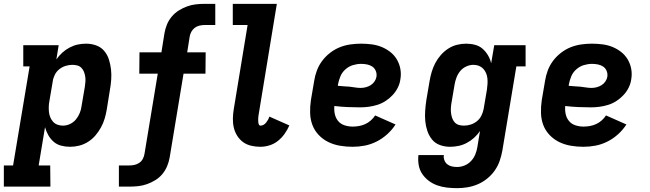

<svg xmlns="http://www.w3.org/2000/svg" viewBox="-57 -755 3377 998"><path d="M-37 215V105H11L97 -410H64V-520H248L236 -446Q249 -465 266.5 -481Q284 -497 305 -508Q326 -519 347.5 -523.5Q369 -528 391 -528Q418 -528 443 -519Q468 -510 484.5 -490.5Q501 -471 509 -446Q517 -421 520 -394.5Q523 -368 521 -340.5Q519 -313 514 -286L498 -186Q494 -162 487 -138.5Q480 -115 468 -93Q456 -71 439.5 -51.5Q423 -32 401 -18Q379 -4 355 2Q331 8 307 8Q283 8 260.5 2Q238 -4 221.5 -18.5Q205 -33 194 -52.5Q183 -72 177 -94L144 105H204L205 215ZM270 -102Q289 -102 307 -110.5Q325 -119 337.5 -134Q350 -149 357.5 -167.5Q365 -186 367 -204L384 -304Q386 -317 387 -330.5Q388 -344 386 -357Q384 -370 379.5 -381.5Q375 -393 366.5 -402Q358 -411 345.5 -414.5Q333 -418 319 -418Q302 -418 284 -412.5Q266 -407 251 -395Q236 -383 227.5 -365.5Q219 -348 217 -331L200 -231Q197 -216 196.5 -201.5Q196 -187 197.5 -172.5Q199 -158 204.5 -145Q210 -132 219 -122Q228 -112 241.5 -107Q255 -102 270 -102Z M561 215V105H616Q629 105 642.5 102Q656 99 667.5 91Q679 83 685.5 70.5Q692 58 694 45L763 -372H667L668 -483H782L798 -583Q802 -606 811 -628Q820 -650 836 -669Q852 -688 873 -701Q894 -714 916.5 -722Q939 -730 961.5 -732.5Q984 -735 1007 -735H1062V-625H1007Q994 -625 980.5 -622Q967 -619 956 -611Q945 -603 938 -590.5Q931 -578 929 -565L916 -483H1012L1011 -372H897L825 63Q821 86 812 108Q803 130 787.5 149Q772 168 751 181Q730 194 707.5 202Q685 210 662 212.5Q639 215 616 215Z M1296 8Q1272 8 1248.5 2.5Q1225 -3 1207 -16Q1189 -29 1176.5 -48.5Q1164 -68 1158.5 -91Q1153 -114 1153.5 -138.5Q1154 -163 1158 -187L1230 -625H1153V-735H1382L1289 -169Q1288 -163 1287 -157Q1286 -151 1285.5 -144.5Q1285 -138 1285 -132Q1285 -126 1285.5 -120Q1286 -114 1288.5 -108Q1291 -102 1297 -102Q1306 -102 1313.5 -106.5Q1321 -111 1326.5 -118Q1332 -125 1336.5 -133Q1341 -141 1343 -149L1447 -103Q1437 -80 1422 -59Q1407 -38 1387.5 -22.5Q1368 -7 1344 0.5Q1320 8 1296 8Z M1776 8Q1742 8 1710 2.5Q1678 -3 1650 -16.5Q1622 -30 1600 -53Q1578 -76 1567 -105Q1556 -134 1555 -167.5Q1554 -201 1559 -234L1576 -334Q1580 -361 1590 -388Q1600 -415 1617.5 -438.5Q1635 -462 1659 -480.5Q1683 -499 1709.5 -509.5Q1736 -520 1764 -524Q1792 -528 1819 -528Q1847 -528 1874.5 -524.5Q1902 -521 1926.5 -511Q1951 -501 1971.5 -485Q1992 -469 2005.5 -446.5Q2019 -424 2024 -397Q2029 -370 2024 -342Q2021 -320 2010.5 -299Q2000 -278 1983.5 -260.5Q1967 -243 1947 -230Q1927 -217 1904.5 -210Q1882 -203 1859.5 -200Q1837 -197 1815 -197Q1781 -197 1748 -198.5Q1715 -200 1681 -204Q1679 -182 1683.5 -161.5Q1688 -141 1701 -125.5Q1714 -110 1734.5 -103.5Q1755 -97 1776 -97Q1793 -97 1809.5 -100Q1826 -103 1841.5 -110Q1857 -117 1870.5 -129Q1884 -141 1893 -155L1999 -108Q1981 -80 1955.5 -57Q1930 -34 1900 -19Q1870 -4 1838.5 2Q1807 8 1776 8ZM1818 -298Q1831 -298 1844.5 -301.5Q1858 -305 1870 -312.5Q1882 -320 1890 -332Q1898 -344 1900 -357Q1902 -373 1896 -387Q1890 -401 1878 -409Q1866 -417 1851 -420Q1836 -423 1820 -423Q1799 -423 1777.5 -416.5Q1756 -410 1738.5 -394.5Q1721 -379 1712.5 -358.5Q1704 -338 1700 -317L1699 -309Q1714 -307 1729 -306.5Q1744 -306 1759 -304.5Q1774 -303 1788.5 -300.5Q1803 -298 1818 -298Z M2319 223Q2292 223 2266 220Q2240 217 2216 208.5Q2192 200 2172 185Q2152 170 2138 149.5Q2124 129 2119.5 103.5Q2115 78 2118 51H2250Q2248 65 2253 78Q2258 91 2268 99Q2278 107 2291.5 110Q2305 113 2319 113Q2338 113 2357 105.5Q2376 98 2390.5 83Q2405 68 2413 49Q2421 30 2424 11L2438 -74Q2425 -55 2407.5 -39Q2390 -23 2369 -12Q2348 -1 2326 3.5Q2304 8 2282 8Q2255 8 2230 -1Q2205 -10 2189 -29.5Q2173 -49 2164.5 -74Q2156 -99 2153.5 -125.5Q2151 -152 2153 -179.5Q2155 -207 2159 -234L2176 -334Q2180 -358 2187 -381.5Q2194 -405 2205.5 -427Q2217 -449 2234 -468.5Q2251 -488 2272.5 -502Q2294 -516 2318 -522Q2342 -528 2366 -528Q2390 -528 2412.5 -522Q2435 -516 2451.5 -501.5Q2468 -487 2479.5 -467.5Q2491 -448 2496 -426L2512 -520H2675V-410H2627L2554 29Q2549 56 2540 82Q2531 108 2514.5 131.5Q2498 155 2475 173.5Q2452 192 2426 203Q2400 214 2373 218.5Q2346 223 2319 223ZM2355 -102Q2372 -102 2389.5 -107.5Q2407 -113 2422 -125Q2437 -137 2445.5 -154.5Q2454 -172 2457 -189L2474 -289Q2476 -304 2477 -318.5Q2478 -333 2476.5 -347.5Q2475 -362 2469.5 -375Q2464 -388 2454.5 -398Q2445 -408 2432 -413Q2419 -418 2404 -418Q2385 -418 2366.5 -409.5Q2348 -401 2335.5 -386Q2323 -371 2316 -352.5Q2309 -334 2306 -316L2289 -216Q2287 -203 2286.5 -189.5Q2286 -176 2288 -163Q2290 -150 2294.5 -138.5Q2299 -127 2307.5 -118Q2316 -109 2328.5 -105.5Q2341 -102 2355 -102Z M2976 8Q2942 8 2910 2.5Q2878 -3 2850 -16.5Q2822 -30 2800 -53Q2778 -76 2767 -105Q2756 -134 2755 -167.5Q2754 -201 2759 -234L2776 -334Q2780 -361 2790 -388Q2800 -415 2817.5 -438.5Q2835 -462 2859 -480.5Q2883 -499 2909.5 -509.5Q2936 -520 2964 -524Q2992 -528 3019 -528Q3047 -528 3074.5 -524.5Q3102 -521 3126.5 -511Q3151 -501 3171.5 -485Q3192 -469 3205.5 -446.5Q3219 -424 3224 -397Q3229 -370 3224 -342Q3221 -320 3210.5 -299Q3200 -278 3183.5 -260.5Q3167 -243 3147 -230Q3127 -217 3104.5 -210Q3082 -203 3059.5 -200Q3037 -197 3015 -197Q2981 -197 2948 -198.5Q2915 -200 2881 -204Q2879 -182 2883.5 -161.5Q2888 -141 2901 -125.5Q2914 -110 2934.5 -103.5Q2955 -97 2976 -97Q2993 -97 3009.5 -100Q3026 -103 3041.5 -110Q3057 -117 3070.5 -129Q3084 -141 3093 -155L3199 -108Q3181 -80 3155.5 -57Q3130 -34 3100 -19Q3070 -4 3038.5 2Q3007 8 2976 8ZM3018 -298Q3031 -298 3044.5 -301.5Q3058 -305 3070 -312.5Q3082 -320 3090 -332Q3098 -344 3100 -357Q3102 -373 3096 -387Q3090 -401 3078 -409Q3066 -417 3051 -420Q3036 -423 3020 -423Q2999 -423 2977.5 -416.5Q2956 -410 2938.5 -394.5Q2921 -379 2912.5 -358.5Q2904 -338 2900 -317L2899 -309Q2914 -307 2929 -306.5Q2944 -306 2959 -304.5Q2974 -303 2988.5 -300.5Q3003 -298 3018 -298Z"/></svg>

Font: Iosevka Etoile Extrabold
Style: Italic
Weight: 800
Italic angle: -9°
Designer: Belleve Invis
Foundry: Belleve Invis
Version: Version 22.1.2; ttfautohint (v1.8.4)